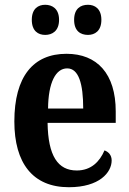

<svg xmlns="http://www.w3.org/2000/svg" viewBox="-20 -773 541 803"><path d="M348 -627C376 -627 404 -643 404 -690C404 -737 376 -753 348 -753C317 -753 290 -737 290 -690C290 -643 317 -627 348 -627ZM169 -627C198 -627 227 -643 227 -690C227 -737 198 -753 169 -753C140 -753 113 -737 113 -690C113 -643 140 -627 169 -627ZM268 10C396 10 447 -52 447 -102C447 -124 434 -138 417 -144C397 -97 361 -60 301 -60C222 -60 181 -121 179 -259H464V-307C464 -465 386 -548 258 -548C119 -548 40 -453 40 -265C40 -91 117 10 268 10ZM328 -319H181C182 -428 213 -487 261 -487C309 -487 328 -423 328 -319Z"/></svg>

Font: Noto Serif Myanmar Condensed
Style: Bold
Weight: 700
Width: 3
Designer: Ben Mitchell and the Monotype Design Team
Foundry: Monotype Imaging Inc.
Version: Version 2.106